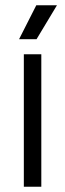

<svg xmlns="http://www.w3.org/2000/svg" viewBox="-20 -705 246 725"><path d="M70 0V-500H136V0ZM118 -557H52L117 -685H195Z"/></svg>

Font: Akshar Light Light
Style: Regular
Weight: 300
Version: Version 1.100